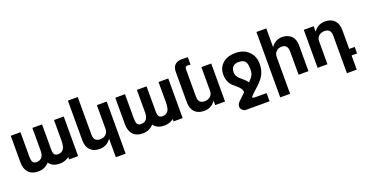

<svg xmlns="http://www.w3.org/2000/svg" viewBox="-40 -1546 4872 2564"><g transform="rotate(-20 2396.0 -264.0)"><path d="M504.9 -192.9Q504.9 -145 519 -123Q533.2 -101.1 571.8 -101.1Q620.1 -101.1 647.9 -136.2Q674.8 -170.4 674.8 -261.2V-548.8H813V14.2H684.1V-19Q624.5 24.9 551.8 24.9Q447.3 24.9 400.9 -43.9Q337.9 24.9 246.1 24.9Q154.8 24.9 107.4 -26.9Q60.1 -78.6 60.1 -173.8V-548.8H198.2V-203.1Q198.2 -151.4 211.7 -126.2Q225.1 -101.1 265.1 -101.1Q367.2 -101.1 367.2 -229V-548.8H504.9Z M1167.5 -96.2Q1217.8 -96.2 1249.3 -125Q1280.8 -153.8 1280.8 -202.1V-540H1420.4V200.2H1280.8V-64Q1222.2 22.9 1118.7 22.9Q1032.2 22.9 984.9 -26.4Q937.5 -75.7 937.5 -164.1V-729H1077.6V-192.9Q1077.6 -96.2 1167.5 -96.2Z M1990.2 -192.9Q1990.2 -145 2004.4 -123Q2018.6 -101.1 2057.1 -101.1Q2105.5 -101.1 2133.3 -136.2Q2160.2 -170.4 2160.2 -261.2V-548.8H2298.3V14.2H2169.4V-19Q2109.9 24.9 2037.1 24.9Q1932.6 24.9 1886.2 -43.9Q1823.2 24.9 1731.4 24.9Q1640.1 24.9 1592.8 -26.9Q1545.4 -78.6 1545.4 -173.8V-548.8H1683.6V-203.1Q1683.6 -151.4 1697 -126.2Q1710.4 -101.1 1750.5 -101.1Q1852.5 -101.1 1852.5 -229V-548.8H1990.2Z M2652.8 -96.2Q2703.1 -96.2 2734.6 -125Q2766.1 -153.8 2766.1 -202.1V-540H2905.8V0H2766.1V-64Q2707.5 22.9 2604 22.9Q2517.6 22.9 2470.2 -26.4Q2422.9 -75.7 2422.9 -164.1V-594.2Q2422.9 -729 2561 -729Q2602.5 -729 2641.1 -726.1V-621.1Q2622.6 -624 2601.1 -624Q2563 -624 2563 -582V-192.9Q2563 -96.2 2652.8 -96.2Z M3465.8 84V200.2H3127.9Q3104 200.2 3080.6 178.2Q3058.6 157.7 3058.6 127.9Q3058.6 95.2 3089.8 64L3187.5 -29.8Q3187.5 -61 3168.9 -86.9Q3157.2 -103 3140.9 -118.4Q3124.5 -133.8 3102.8 -151.6Q3081.1 -169.4 3069.8 -180.2Q3041 -207 3023.4 -250Q3005.9 -293 3005.9 -344.2Q3005.9 -418.9 3042.5 -469.2Q3110.8 -562 3255.9 -562Q3370.1 -562 3440.9 -494.1Q3512.7 -425.3 3512.7 -315.9Q3512.7 -236.3 3482.9 -173.8Q3453.1 -111.3 3385.7 -49.8L3315.9 14.2Q3265.6 60.5 3265.6 70.8Q3265.6 84 3305.7 84ZM3251.5 -434.1Q3201.2 -434.1 3173.8 -405.3Q3146.5 -376.5 3146.5 -326.2Q3146.5 -295.9 3161.9 -269.5Q3177.2 -243.2 3198.7 -226.1Q3224.1 -206.5 3252.4 -179.4Q3280.8 -152.3 3293.9 -131.8L3303.7 -142.1Q3340.3 -176.8 3356 -207.8Q3371.6 -238.8 3371.6 -288.1Q3371.6 -327.1 3366.7 -352.8Q3361.8 -378.4 3348.9 -397.7Q3335.9 -417 3312 -425.5Q3288.1 -434.1 3251.5 -434.1Z M3865.2 -430.2Q3818.4 -430.2 3787.8 -400.4Q3757.3 -370.6 3757.3 -324.2V200.2H3617.2V-729H3757.3V-461.9Q3815.9 -548.8 3915.5 -548.8Q3980.5 -548.8 4031.2 -512.2Q4060.1 -491.2 4075.7 -451.9Q4091.3 -412.6 4091.3 -361.8V0H3951.2V-330.1Q3951.2 -430.2 3865.2 -430.2Z M4474.1 -430.2Q4423.8 -430.2 4392.6 -401.4Q4361.3 -372.6 4361.3 -324.2V0H4221.2V-540H4361.3V-461.9Q4419.9 -548.8 4523.4 -548.8Q4609.4 -548.8 4656.7 -499.3Q4704.1 -449.7 4704.1 -361.8V-92.8H4782.2V0H4704.1V201.2H4564.5V-333Q4564.5 -430.2 4474.1 -430.2Z"/></g></svg>

Font: Miedinger*
Style: Bold
Weight: 700
Version: Version 001.000